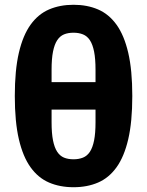

<svg xmlns="http://www.w3.org/2000/svg" viewBox="-20 -772 616 804"><path d="M288 -752Q345 -752 390.5 -732.5Q436 -713 468 -668.5Q500 -624 517 -551Q534 -478 534 -370Q534 -262 517 -189Q500 -116 468 -71.5Q436 -27 390.5 -7.5Q345 12 288 12Q231 12 185.5 -7.5Q140 -27 108 -71.5Q76 -116 59 -189Q42 -262 42 -370Q42 -478 59 -551Q76 -624 108 -668.5Q140 -713 185.5 -732.5Q231 -752 288 -752ZM288 -105Q310 -105 327.5 -112Q345 -119 356.5 -136.5Q368 -154 374 -184Q380 -214 380 -260V-313H196V-260Q196 -214 202 -184Q208 -154 219.5 -136.5Q231 -119 248 -112Q265 -105 288 -105ZM196 -428H380V-480Q380 -526 374 -556Q368 -586 356.5 -603.5Q345 -621 327.5 -628Q310 -635 288 -635Q265 -635 248 -628Q231 -621 219.5 -603.5Q208 -586 202 -556Q196 -526 196 -480Z"/></svg>

Font: Aneliza ExtraBold
Style: Regular
Weight: 800
Designer: Mike Abbink, Paul van der Laan, Pieter van Rosmalen
Foundry: Bold Monday
Version: Version 3.001;September 8, 2019;FontCreator 11.5.0.2425 64-b